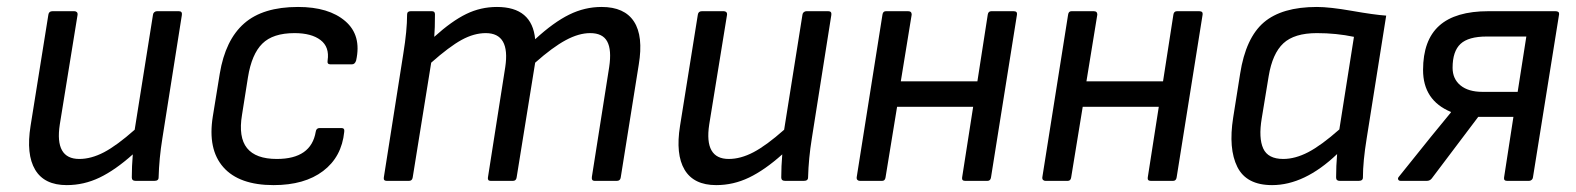

<svg xmlns="http://www.w3.org/2000/svg" viewBox="-20 -520 4530 552"><path d="M171.9 12.2Q107.4 12.2 81.1 -32Q54.7 -76.2 67.9 -158.2L119.1 -478Q120.6 -487.8 130.9 -487.8H193.8Q198.2 -487.8 200.9 -485.1Q203.6 -482.4 203.1 -478L151.9 -162.1Q136.7 -63 208 -63Q242.2 -63 279.1 -82.3Q315.9 -101.6 367.2 -147L419.9 -478Q420.4 -482.4 423.8 -485.1Q427.2 -487.8 431.2 -487.8H494.1Q504.4 -487.8 502.9 -477.1L446.8 -122.1Q437.5 -64.9 436 -9.8Q436 0 423.8 0H370.1Q358.9 0 358.9 -9.8Q358.9 -42 361.8 -76.2Q311.5 -31.2 266.4 -9.5Q221.2 12.2 171.9 12.2Z M766.6 12.2Q667.5 12.2 622.1 -39.3Q576.7 -90.8 591.8 -185.1L611.8 -308.1Q627.9 -405.3 681.9 -452.6Q735.8 -500 836.9 -500Q925.3 -500 972.7 -459.2Q1020 -418.5 1003.9 -346.2Q1000.5 -335 991.7 -335H929.7Q919.9 -335 921.9 -346.2Q927.7 -384.8 901.6 -404.8Q875.5 -424.8 826.7 -424.8Q764.6 -424.8 734.1 -394.5Q703.6 -364.3 692.9 -297.9L675.8 -189.9Q665 -125.5 690.2 -94.2Q715.3 -63 775.9 -63Q874.5 -63 887.7 -141.1Q889.2 -151.9 898.9 -151.9H961.9Q971.2 -151.9 969.7 -141.1Q962.4 -68.8 908.9 -28.3Q855.5 12.2 766.6 12.2Z M1091.8 0Q1082 0 1083.5 -9.8L1139.6 -366.2Q1150.4 -432.6 1150.4 -478Q1150.4 -487.8 1160.6 -487.8H1221.7Q1230.5 -487.8 1230.5 -479Q1230.5 -438 1228.5 -414.1Q1278.8 -459.5 1320.3 -479.7Q1361.8 -500 1408.7 -500Q1509.8 -500 1518.6 -407.2Q1571.8 -456.1 1616.5 -478Q1661.1 -500 1709.5 -500Q1775.4 -500 1802.7 -458Q1830.1 -416 1816.4 -334L1764.6 -9.8Q1763.2 0 1753.4 0H1689.5Q1680.2 0 1681.6 -11.2L1731.4 -327.1Q1738.8 -376.5 1725.8 -400.6Q1712.9 -424.8 1676.8 -424.8Q1644 -424.8 1606.4 -404.5Q1568.8 -384.3 1518.6 -339.8L1465.3 -9.8Q1463.9 0 1454.6 0H1390.6Q1381.3 0 1382.8 -9.8L1432.6 -327.1Q1447.3 -424.8 1376.5 -424.8Q1342.8 -424.8 1307.1 -405.3Q1271.5 -385.7 1219.7 -339.8L1166.5 -9.8Q1165 0 1155.8 0Z M2039.1 12.2Q1974.6 12.2 1948.2 -32Q1921.9 -76.2 1935.1 -158.2L1986.3 -478Q1987.8 -487.8 1998 -487.8H2061Q2065.4 -487.8 2068.1 -485.1Q2070.8 -482.4 2070.3 -478L2019 -162.1Q2003.9 -63 2075.2 -63Q2109.4 -63 2146.2 -82.3Q2183.1 -101.6 2234.4 -147L2287.1 -478Q2287.6 -482.4 2291 -485.1Q2294.4 -487.8 2298.3 -487.8H2361.3Q2371.6 -487.8 2370.1 -477.1L2314 -122.1Q2304.7 -64.9 2303.2 -9.8Q2303.2 0 2291 0H2237.3Q2226.1 0 2226.1 -9.8Q2226.1 -42 2229 -76.2Q2178.7 -31.2 2133.5 -9.5Q2088.4 12.2 2039.1 12.2Z M2452.1 0Q2447.8 0 2445.1 -2.7Q2442.4 -5.4 2442.9 -9.8L2517.1 -478Q2518.6 -487.8 2526.9 -487.8H2590.8Q2601.1 -487.8 2601.1 -478L2569.8 -286.1H2790L2819.8 -478Q2821.3 -487.8 2830.1 -487.8H2894Q2905.3 -487.8 2903.8 -478L2829.1 -9.8Q2827.6 0 2818.8 0H2754.9Q2744.6 0 2746.1 -9.8L2777.8 -212.9H2559.1L2525.9 -9.8Q2524.4 0 2516.1 0Z M2985.8 0Q2981.4 0 2978.8 -2.7Q2976.1 -5.4 2976.6 -9.8L3050.8 -478Q3052.2 -487.8 3060.5 -487.8H3124.5Q3134.8 -487.8 3134.8 -478L3103.5 -286.1H3323.7L3353.5 -478Q3355 -487.8 3363.8 -487.8H3427.7Q3439 -487.8 3437.5 -478L3362.8 -9.8Q3361.3 0 3352.5 0H3288.6Q3278.3 0 3279.8 -9.8L3311.5 -212.9H3092.8L3059.6 -9.8Q3058.1 0 3049.8 0Z M3637.2 12.2Q3563.5 12.2 3537.4 -40Q3511.2 -92.3 3525.4 -182.1L3545.4 -308.1Q3561.5 -411.1 3613.5 -455.6Q3665.5 -500 3766.1 -500Q3802.7 -500 3866.7 -488.8Q3930.7 -477.5 3965.3 -475.1L3909.2 -122.1Q3898.4 -55.7 3898.4 -9.8Q3898.4 0 3886.2 0H3831.5Q3821.3 0 3821.3 -9.8Q3821.3 -42.5 3824.2 -77.1Q3730.5 12.2 3637.2 12.2ZM3669.4 -63Q3703.6 -63 3741.2 -82.5Q3778.8 -102.1 3830.6 -147.9L3872.6 -414.1Q3821.8 -424.8 3766.1 -424.8Q3701.2 -424.8 3669.7 -395.5Q3638.2 -366.2 3627.4 -300.8L3607.4 -179.2Q3598.1 -123 3611.8 -93Q3625.5 -63 3669.4 -63Z M4007.3 0Q4001.5 0 3999.8 -3.9Q3998 -7.8 4002 -12.2L4094.2 -127L4151.4 -196.8V-198.2Q4071.3 -231.4 4071.3 -318.8Q4071.3 -404.3 4117.7 -446Q4164.1 -487.8 4259.3 -487.8H4452.1Q4457.5 -487.8 4460.2 -485.6Q4462.9 -483.4 4462.4 -479L4387.2 -9.8Q4386.7 -5.4 4383.3 -2.7Q4379.9 0 4376 0H4313Q4302.7 0 4304.2 -9.8L4331.1 -184.1H4230L4096.2 -6.8Q4090.8 0 4082 0ZM4242.2 -255.9H4343.3L4368.2 -415H4254.4Q4201.7 -415 4179 -393.8Q4156.2 -372.6 4156.2 -325.2Q4156.2 -293 4179 -274.4Q4201.7 -255.9 4242.2 -255.9Z"/></svg>

Font: Sofia Sans
Style: Italic
Weight: 400
Italic angle: -9°
Designer: Botio Nikoltchev, Ani Petrova
Foundry: lettersoup
Version: Version 4.100